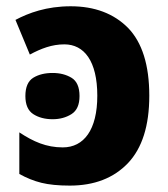

<svg xmlns="http://www.w3.org/2000/svg" viewBox="-20 -576 531 606"><path d="M203.1 -556.2C127 -556.2 70.3 -535.2 28.8 -513.2L74.2 -403.8C109.9 -422.9 144 -436 183.1 -436C245.6 -436 287.1 -383.3 287.1 -273.9C287.1 -166 244.6 -110.8 178.2 -110.8C126 -110.8 85.4 -128.9 41 -158.2V-26.9C64 -14.2 86.9 -4.9 110.8 1C134.3 6.8 164.1 9.8 200.2 9.8C277.3 9.8 338.4 -13.7 383.8 -61C428.7 -108.4 451.2 -179.2 451.2 -273.9C451.2 -370.6 428.7 -441.9 384.3 -487.8C339.4 -533.2 278.8 -556.2 203.1 -556.2ZM146 -345.7C122.1 -345.7 101.6 -340.8 85 -330.6C68.4 -320.3 60.1 -300.8 60.1 -272.9C60.1 -245.6 68.4 -226.6 85 -215.8C101.6 -205.1 122.1 -199.7 146 -199.7C168.9 -199.7 188.5 -205.1 205.6 -215.8C222.7 -226.6 231 -245.6 231 -272.9C231 -300.8 222.7 -320.3 205.6 -330.6C188.5 -340.8 168.9 -345.7 146 -345.7Z"/></svg>

Font: Avrile Sans
Style: Bold
Weight: 700
Designer: Monotype Design Team, Google (font), Stefan Peev (BGR Cyrillic), Cristiano Sobral (main changes)
Foundry: The Avrile Sans Project Authors
Version: Version 3.110